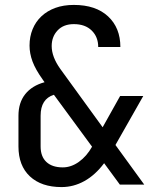

<svg xmlns="http://www.w3.org/2000/svg" viewBox="-20 -750 640 780"><path d="M55 -280Q55 -333 82.5 -367.5Q110 -402 161 -416L154 -426Q124 -468 112 -500.5Q100 -533 100 -565Q100 -601 112.5 -631.5Q125 -662 148.5 -684Q172 -706 205 -718Q238 -730 280 -730Q369 -730 419 -683.5Q469 -637 469 -559H379Q379 -600 352.5 -626Q326 -652 280 -652Q238 -652 214 -626.5Q190 -601 190 -563Q190 -519 225 -470L397 -233L468 -360H562L449 -161L566 0H467L403 -87Q367 -39 323 -14.5Q279 10 230 10Q148 10 101.5 -33.5Q55 -77 55 -155ZM235 -70Q269 -70 300.5 -92.5Q332 -115 354 -154L199 -365Q145 -348 145 -280V-155Q145 -114 168.5 -92Q192 -70 235 -70Z"/></svg>

Font: JetBrainsMono NF
Style: Regular
Weight: 400
Monospace: yes
Designer: Philipp Nurullin, Konstantin Bulenkov
Foundry: JetBrains
Version: Version 1.0.2; ttfautohint (v1.8.3)